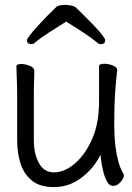

<svg xmlns="http://www.w3.org/2000/svg" viewBox="-20 -745 540 783"><path d="M250 -657Q215 -635 180.5 -613Q146 -591 121 -570Q116 -565 108 -565Q90 -565 90 -581Q90 -586 101.5 -601Q113 -616 131.5 -636.5Q150 -657 170.5 -678Q191 -699 209 -716Q214 -721 224.5 -723Q235 -725 247 -725Q260 -725 272.5 -722Q285 -719 291 -713Q303 -701 322.5 -682Q342 -663 362 -642Q382 -621 395.5 -604Q409 -587 409 -581Q409 -565 391 -565Q383 -565 378 -570Q353 -591 319 -613Q285 -635 250 -657ZM458 -457Q455 -439 450.5 -381Q446 -323 446 -237Q446 -229 446.5 -205.5Q447 -182 450.5 -151Q454 -120 462 -89Q470 -58 484 -35Q485 -33 485 -29Q485 -18 471.5 -2.5Q458 13 441 13Q428 13 419 -0.5Q410 -14 404 -35Q398 -56 394.5 -77.5Q391 -99 390 -114Q363 -59 312.5 -20.5Q262 18 200 18Q142 18 109.5 -9Q77 -36 63.5 -79Q50 -122 50 -171V-368Q50 -374 49.5 -395Q49 -416 48 -439.5Q47 -463 47 -474Q47 -484 67 -484Q83 -484 101.5 -476.5Q120 -469 120 -456Q120 -448 119.5 -431.5Q119 -415 118.5 -397.5Q118 -380 118 -368V-175Q118 -117 139 -79.5Q160 -42 200 -42Q241 -42 281.5 -75Q322 -108 350.5 -166.5Q379 -225 383 -301Q384 -317 384 -342.5Q384 -368 384 -395V-475Q384 -485 405 -485Q422 -485 440 -478Q458 -471 458 -459Z"/></svg>

Font: Moon Stars Kai HW
Style: Regular
Weight: 400
Designer: GuiWonder
Version: Version 1.101